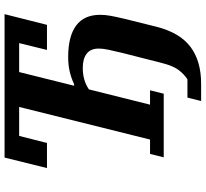

<svg xmlns="http://www.w3.org/2000/svg" viewBox="-50 -688 902 842"><g transform="rotate(-90 401.0 -267.0)"><path d="M147 -60H210L353 -634H226L195 -512H85L131 -698H760L713 -512H603L633 -634H506L446 -393H453Q478 -405 507 -412Q536 -419 572 -419Q663 -419 710 -384Q757 -349 757 -279Q757 -258 753 -235Q749 -212 740 -174L705 -33Q679 70 617 117Q555 164 455 164H379L394 104H474Q496 90 514.5 66Q533 42 546 -9L590 -182Q599 -219 604 -243Q609 -267 609 -285Q609 -320 587 -337.5Q565 -355 524 -355Q469 -355 430 -328L363 -60H426L411 0H132Z"/></g></svg>

Font: IBM Plex Serif
Style: Bold Italic
Weight: 700
Italic angle: -14°
Designer: Mike Abbink, Paul van der Laan, Pieter van Rosmalen
Foundry: Bold Monday
Version: Version 3.001